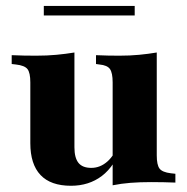

<svg xmlns="http://www.w3.org/2000/svg" viewBox="-20 -601 616 632"><path d="M225 -419.4V-209.7H79.8V-329.8Q79.8 -361.3 70.6 -373.4Q61.3 -385.5 32.3 -388.7L18.5 -390.3V-419.4Q40.3 -418.5 58.1 -418.1Q75.8 -417.7 98.4 -417.7Q135.5 -417.7 165.7 -420.6Q196 -423.4 225 -428.2ZM225 -209.7V-116.1Q225 -81.5 238.3 -64.9Q251.6 -48.4 280.6 -48.4Q309.7 -48.4 333.5 -69.4Q357.3 -90.3 375.8 -137.1L385.5 -128.2Q358.1 -54 315.3 -21.8Q272.6 10.5 213.7 10.5Q146.8 10.5 113.3 -25Q79.8 -60.5 79.8 -129.8V-209.7ZM350.8 0V-209.7H496V-89.5Q496 -58.1 505.2 -46Q514.5 -33.9 542.7 -30.6L557.3 -29V0Q535.5 -0.8 517.7 -1.2Q500 -1.6 477.4 -1.6Q440.3 -1.6 409.7 0.8Q379 3.2 350.8 8.9ZM496 -419.4V-209.7H350.8V-329.8Q350.8 -361.3 341.9 -373.8Q333.1 -386.3 307.3 -388.7L296 -390.3V-419.4Q317.7 -418.5 335.1 -418.1Q352.4 -417.7 372.6 -417.7Q408.1 -417.7 437.9 -420.6Q467.7 -423.4 496 -428.2ZM124.2 -550V-581.5H423.4V-550Z"/></svg>

Font: Playfair 5pt SemiExpanded Light Black
Style: Regular
Weight: 900
Version: Version 2.203